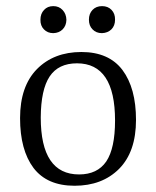

<svg xmlns="http://www.w3.org/2000/svg" viewBox="-20 -593 505 621"><path d="M352.1 -529.3Q352.1 -509.8 340.3 -498Q328.1 -486.3 309.6 -485.8Q291 -485.8 279.3 -498Q267.6 -509.8 267.6 -529.3Q267.6 -548.8 279.3 -561Q291 -573.2 310.1 -573.2Q329.1 -573.2 340.8 -561Q352.5 -548.8 352.1 -529.3ZM194.8 -528.8Q194.3 -509.8 182.6 -498Q170.9 -486.3 152.3 -485.8Q133.8 -485.8 122.1 -498Q110.4 -509.8 110.8 -529.3Q110.8 -548.8 122.6 -561Q133.8 -573.2 152.3 -573.2Q170.9 -573.2 182.6 -560.5Q194.3 -547.9 194.8 -528.8ZM99.6 -369.6Q154.3 -424.8 243.2 -424.8Q332 -424.8 376 -366.7Q419.9 -308.1 419.9 -205.1Q419.9 -102.1 365.2 -46.9Q310.5 7.8 221.2 7.8Q132.3 7.8 88.4 -49.8Q44.9 -107.9 44.9 -210.9Q44.9 -314 99.6 -369.6ZM352.1 -203.1Q352.1 -388.2 229 -388.2Q168.9 -388.2 140.6 -345.7Q112.3 -303.2 111.8 -212.9Q111.8 -28.8 235.8 -28.8Q294.9 -28.8 323.7 -70.8Q352.1 -113.3 352.1 -203.1Z"/></svg>

Font: Yrsa-Light
Style: Regular
Weight: 300
Designer: Anna Giedrys (Yrsa+Rasa design), David Brezina (Yrsa art-direction, Rasa art-direction, design)
Foundry: Rosetta Type Foundry
Version: Version 1.001;PS 1.1;hotconv 1.0.88;makeotf.lib2.5.647800